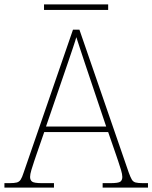

<svg xmlns="http://www.w3.org/2000/svg" viewBox="-24 -848 689 868"><path d="M-4 0V-20H18Q41 -20 52 -23Q63 -26 69.5 -36Q76 -46 83 -68L306 -714H335L558 -68Q566 -46 572 -36Q578 -26 589 -23Q600 -20 623 -20H645V0H440V-20H474Q512 -20 520.5 -27Q529 -34 529 -48Q529 -60 523 -80Q517 -100 510.5 -119Q504 -138 501 -147L465 -251H176L140 -147Q137 -138 130.5 -119Q124 -100 118 -80Q112 -60 112 -48Q112 -34 121 -27Q130 -20 167 -20H220V0ZM184 -276H456L379 -505Q370 -532 359 -564.5Q348 -597 338 -628Q328 -659 321 -680Q317 -665 306.5 -634Q296 -603 285 -570.5Q274 -538 266 -515ZM175 -803V-828H465V-803Z"/></svg>

Font: Noto Serif Thin
Style: Regular
Weight: 100
Designer: Monotype Design Team
Foundry: Monotype Imaging Inc.
Version: Version 2.015